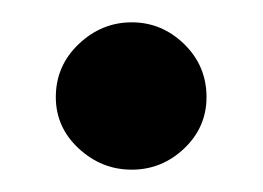

<svg xmlns="http://www.w3.org/2000/svg" viewBox="-20 -143 236 172"><path d="M98 9Q71 9 50.5 -10Q30 -29 30 -56Q30 -84 50.5 -103.5Q71 -123 98 -123Q125 -123 145 -103.5Q165 -84 165 -56Q165 -29 145 -10Q125 9 98 9Z"/></svg>

Font: Manuale Medium
Style: Regular
Weight: 500
Designer: Eduardo Tunni / Pablo Cosgaya
Foundry: Eduardo Tunni / Pablo Cosgaya
Version: Version 1.002